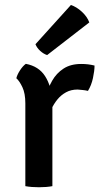

<svg xmlns="http://www.w3.org/2000/svg" viewBox="-20 -764 412 788"><path d="M368 -495Q368 -473.5 361.5 -443.5Q355 -413.5 341 -391Q330.5 -393.5 320 -394.5Q309.5 -395.5 298.5 -396.5Q271.5 -396.5 251 -385.2Q230.5 -374 215.8 -356Q201 -338 190.8 -315.8Q180.5 -293.5 173 -271.5L157.5 -291Q159 -327 167.5 -364Q176 -401 193.8 -432.2Q211.5 -463.5 240.8 -482.5Q270 -501.5 313 -501.5Q328 -501.5 340.8 -500Q353.5 -498.5 368 -495ZM47 -443Q51 -458.5 62.5 -476Q74 -493.5 86 -502Q139 -492 165 -451.5Q191 -411 195 -349.5V0Q171 4.5 140 4.5Q108.5 4.5 84 0V-340Q84 -380.5 72 -406Q60 -431.5 47 -443ZM271 -743.5Q294 -736 316 -715.8Q338 -695.5 346.5 -672L173.5 -538Q159 -542.5 145.2 -555Q131.5 -567.5 125.5 -582.5Z"/></svg>

Font: Signika Negative Light Medium
Style: Regular
Weight: 500
Version: Version 2.001